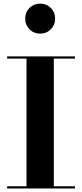

<svg xmlns="http://www.w3.org/2000/svg" viewBox="-20 -1070 466 1090"><path d="M20.5 0V-12.5H130.5V-737.5H20.5V-750H405.5V-737.5H285.5V-12.5H405.5V0ZM208 -879Q172 -879 147.5 -903.8Q123 -928.5 123 -964.5Q123 -1000.5 147.5 -1025Q172 -1049.5 208 -1049.5Q244 -1049.5 268.5 -1025Q293 -1000.5 293 -964.5Q293 -928.5 268.5 -903.8Q244 -879 208 -879Z"/></svg>

Font: Bodoni Moda 18pt
Style: Bold
Weight: 700
Designer: Owen Earl
Foundry: indestructible type
Version: Version 2.004